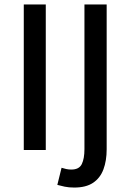

<svg xmlns="http://www.w3.org/2000/svg" viewBox="-20 -675 586 864"><path d="M87 0V-655H186V0ZM314 169Q290 169 271 165Q252 161 238 157L257 80Q267 83 277.5 85.5Q288 88 301 88Q336 88 348 63.5Q360 39 360 -4V-655H460V-3Q460 48 445.5 87Q431 126 399 147.5Q367 169 314 169Z"/></svg>

Font: Mada Medium
Style: Regular
Weight: 500
Designer: Khaled Hosny
Version: Version 1.5